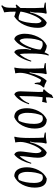

<svg xmlns="http://www.w3.org/2000/svg" viewBox="1038 -1662 840 2955"><g transform="rotate(90 1457.5 -185.0)"><path d="M409 -347Q409 -238 364 -138.5Q319 -39 235 15L212 7Q177 -5 160 -7V15Q160 93 167 143L171 170Q114 186 71 215L61 202Q97 169 99 98L102 -18Q78 -18 59 -6L50 -17Q67 -41 103 -79L105 -236Q105 -247 105 -293Q105 -339 99 -442Q61 -445 21 -456V-470Q110 -470 184 -485L191 -472Q174 -428 174 -303Q169 -262 160 -229L170 -228Q188 -305 229 -378Q270 -451 327 -485Q409 -470 409 -347ZM160 -79Q225 -52 252 -52Q279 -52 284 -56Q311 -105 324.5 -177.5Q338 -250 338 -321.5Q338 -393 301 -406Q253 -370 213 -271.5Q173 -173 160 -93Z M500 -143Q500 -251 547.5 -349Q595 -447 682 -485Q732 -485 786 -450Q802 -489 822 -517L836 -513Q804 -428 804 -234Q804 -117 812 -70Q842 -96 871 -148.5Q900 -201 915 -247L929 -244Q910 -167 873 -95Q836 -23 785 15Q755 4 745 -31.5Q735 -67 735 -167Q740 -208 749 -241L739 -242Q721 -164 680.5 -91.5Q640 -19 584 15Q542 8 521 -40Q500 -88 500 -143ZM571 -174Q571 -141 579.5 -107.5Q588 -74 608 -67Q657 -102 700 -211Q743 -320 743 -388Q708 -423 657 -423Q630 -423 616 -409Q571 -315 571 -174Z M1249 -381Q1224 -396 1210 -400Q1168 -335 1134.5 -239Q1101 -143 1101 -74Q1101 -42 1109 0Q1080 2 1026 15L1020 10Q1036 -45 1036 -207.5Q1036 -370 1030 -442Q992 -445 952 -456V-470Q1041 -470 1115 -485L1122 -472Q1105 -428 1105 -296Q1103 -267 1093 -222L1103 -221Q1117 -295 1148.5 -368Q1180 -441 1224 -485L1237 -478Q1293 -447 1323 -447L1327 -432Q1276 -390 1273 -300H1259Q1249 -338 1249 -381Z M1476 -422Q1459 -280 1459 -78V-62Q1534 -116 1571 -215L1585 -211Q1531 -46 1434 14Q1386 -2 1386 -77Q1386 -131 1391 -223Q1396 -315 1396 -361Q1396 -407 1393 -428Q1375 -431 1359 -431L1357 -447Q1413 -499 1442 -564Q1468 -574 1483 -585L1489 -580Q1478 -531 1478 -505Q1478 -479 1478 -472Q1520 -475 1559 -486L1564 -480Q1553 -448 1549 -414Q1510 -421 1476 -422Z M1842 -57Q1887 -155 1887 -290Q1887 -425 1806 -425Q1779 -425 1760 -413Q1717 -319 1717 -184Q1717 -128 1735.5 -86.5Q1754 -45 1796 -45Q1823 -45 1842 -57ZM1820 -485Q1959 -485 1959 -300Q1959 -199 1913 -109Q1867 -19 1784 15Q1715 15 1680.5 -37.5Q1646 -90 1646 -181Q1646 -272 1691.5 -360.5Q1737 -449 1820 -485Z M2408 -347Q2408 -296 2395.5 -209Q2383 -122 2383 -68Q2413 -94 2442.5 -147.5Q2472 -201 2487 -247L2501 -244Q2482 -166 2446 -94.5Q2410 -23 2359 15Q2311 -2 2311 -76Q2311 -107 2324 -197.5Q2337 -288 2337 -319Q2337 -393 2300 -406Q2251 -371 2208 -260.5Q2165 -150 2165 -81Q2165 -42 2173 0Q2144 2 2090 15L2084 10Q2104 -59 2104 -214.5Q2104 -370 2098 -442Q2060 -445 2020 -456V-470Q2109 -470 2183 -485L2190 -472Q2173 -428 2173 -303Q2168 -262 2159 -229L2169 -228Q2187 -305 2228 -378Q2269 -451 2326 -485Q2408 -470 2408 -347Z M2751 -57Q2796 -155 2796 -290Q2796 -425 2715 -425Q2688 -425 2669 -413Q2626 -319 2626 -184Q2626 -128 2644.5 -86.5Q2663 -45 2705 -45Q2732 -45 2751 -57ZM2729 -485Q2868 -485 2868 -300Q2868 -199 2822 -109Q2776 -19 2693 15Q2624 15 2589.5 -37.5Q2555 -90 2555 -181Q2555 -272 2600.5 -360.5Q2646 -449 2729 -485Z"/></g></svg>

Font: Almendra
Style: Italic
Weight: 400
Italic angle: -12°
Designer: Ana Sanfelippo
Foundry: Ana Sanfelippo
Version: Version 1.004